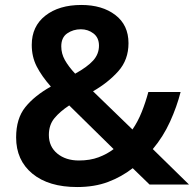

<svg xmlns="http://www.w3.org/2000/svg" viewBox="-20 -744 783 774"><path d="M308 -724Q392 -724 445 -683.5Q498 -643 498 -570Q498 -503 457 -457Q416 -411 355 -376L514 -222Q536 -254 551.5 -293Q567 -332 578 -373H708Q693 -314 665.5 -253.5Q638 -193 596 -143L742 0H583L515 -66Q470 -31 415.5 -10.5Q361 10 291 10Q176 10 110.5 -44Q45 -98 45 -190Q45 -266 82 -312Q119 -358 185 -395Q148 -437 128 -476Q108 -515 108 -563Q108 -638 163 -681Q218 -724 308 -724ZM306 -626Q275 -626 251 -609.5Q227 -593 227 -557Q227 -528 241.5 -502Q256 -476 283 -447Q332 -474 355.5 -500Q379 -526 379 -560Q379 -592 357 -609Q335 -626 306 -626ZM259 -319Q221 -294 199 -267Q177 -240 177 -200Q177 -153 211 -125Q245 -97 298 -97Q343 -97 377.5 -110Q412 -123 438 -143Z"/></svg>

Font: Noto Sans Malayalam SemiBold
Style: Regular
Weight: 600
Designer: Jelle Bosma - Monotype Design Team
Foundry: Monotype Imaging Inc.
Version: Version 2.104; ttfautohint (v1.8.4.7-5d5b)